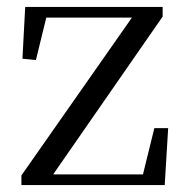

<svg xmlns="http://www.w3.org/2000/svg" viewBox="-20 -536 538 556"><path d="M42 0H457L467 -165H427L394 -31H134L451 -488V-516H53L45 -366L84 -362L114 -485H362L42 -28Z"/></svg>

Font: Harano Aji Mincho
Style: Regular
Weight: 400
Foundry: Masamichi Hosoda
Version: HaranoAjiMincho-Regular version 20230610;ttx 4.39.4